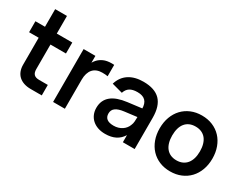

<svg xmlns="http://www.w3.org/2000/svg" viewBox="-76 -1201 2165 1698"><g transform="rotate(30 1006.5 -352.5)"><path d="M10 -428H386.5V-540H10ZM386.5 -107H298Q279.8 -107 266.6 -111.2Q253.4 -115.3 244.9 -123.9Q236.4 -132.4 232.3 -145.7Q228.2 -158.9 228.2 -177.2V-720.1H107.8V-162.7V-152.6Q107.8 -116.8 119 -88.2Q130.2 -59.7 151.4 -40.2Q172.5 -20.8 203.3 -10.4Q234.2 0 272.9 0H283H386.5Z M806.3 -437.9Q794.8 -440.5 780.6 -441.3Q766.4 -442.2 749.5 -442.2Q719.1 -442.2 695.5 -432.6Q671.8 -423.1 655.6 -404.7Q639.4 -386.2 631 -359.1Q622.5 -332 622.5 -297.2L595.8 -382.4Q599.9 -414.4 611.2 -445.2Q622.6 -476.1 644.2 -500.5Q665.8 -525 699.2 -540Q732.8 -555 781.2 -555Q787.7 -555 793.8 -554.8Q799.8 -554.6 806.3 -554.1ZM502.2 0V-540H622.5V0Z M1106.7 -555Q1017.2 -555 958.6 -516.2Q900 -477.3 878.3 -403.7L988 -374Q1000.5 -412.8 1029 -430.8Q1057.5 -448.8 1106.3 -448.8Q1133.2 -448.8 1153.6 -442.3Q1174.1 -435.8 1187.7 -422.2Q1201.2 -408.6 1208 -387.8Q1214.8 -366.9 1214.8 -338.2V-251.8Q1214.8 -233.8 1213.3 -211.9Q1211.8 -190 1203.3 -170.7Q1196.9 -152.5 1184.3 -136.8Q1171.8 -121.1 1154.5 -109.6Q1137.2 -98.1 1115.8 -91.7Q1094.3 -85.3 1069.4 -85.3Q1023.2 -85.3 1000.1 -103.3Q977 -121.3 977 -157.1Q977 -175.2 983.6 -189.3Q990.2 -203.4 1004.3 -213.9Q1018.3 -224.3 1039.5 -231.2Q1060.7 -238.1 1089.3 -241.6L1246.6 -261.2L1239.6 -348.2L1072.7 -327.4Q1020.9 -321 980.9 -307Q940.9 -292.9 913.8 -270.5Q886.8 -248.2 872.9 -217.6Q859 -187 859 -147.1Q859 -110.7 872 -80.7Q884.9 -50.8 908.8 -29.4Q932.7 -8 966 3.5Q999.3 15 1040.6 15Q1101.8 15 1145 -7Q1188.1 -28.9 1214.8 -72.7V0H1335.2V-318.8Q1335.2 -438.9 1278.8 -497Q1222.5 -555 1106.7 -555Z M1703.7 15Q1764.4 15 1814 -5.8Q1863.5 -26.5 1899 -64.2Q1934.4 -101.9 1953.8 -154.5Q1973.2 -207 1973.2 -270.2Q1973.2 -333.1 1953.8 -385.5Q1934.5 -438 1899.1 -475.7Q1863.7 -513.4 1814.1 -534.2Q1764.6 -555 1703.7 -555Q1643.4 -555 1593.9 -534.1Q1544.3 -513.2 1509.1 -475.7Q1473.8 -438.2 1454.4 -385.8Q1435 -333.3 1435 -270.2Q1435 -207.2 1454.3 -154.7Q1473.7 -102.2 1508.9 -64.4Q1544.2 -26.6 1593.7 -5.8Q1643.2 15 1703.7 15ZM1703.7 -97.8Q1669.9 -97.8 1643.6 -109.5Q1617.3 -121.2 1599.3 -143.4Q1581.3 -165.6 1571.9 -197.7Q1562.5 -229.8 1562.5 -270.2Q1562.5 -310.8 1571.6 -342.7Q1580.8 -374.7 1598.7 -396.7Q1616.6 -418.8 1642.9 -430.5Q1669.2 -442.2 1703.7 -442.2Q1737.9 -442.2 1764.5 -430.5Q1791 -418.9 1809 -396.8Q1826.9 -374.7 1836.3 -342.6Q1845.7 -310.6 1845.7 -270.2Q1845.7 -229.8 1836.3 -198Q1826.9 -166.2 1808.8 -143.9Q1790.7 -121.7 1764.3 -109.8Q1738 -97.8 1703.7 -97.8Z"/></g></svg>

Font: Vela Sans GX ExtLt
Style: Regular
Weight: 200
Designer: Principal design: Mikhail Sharanda - project Manrope.
Design modification: Ravid Balaliev
Foundry: Mikhail Sharanda
Version: Version 1.001